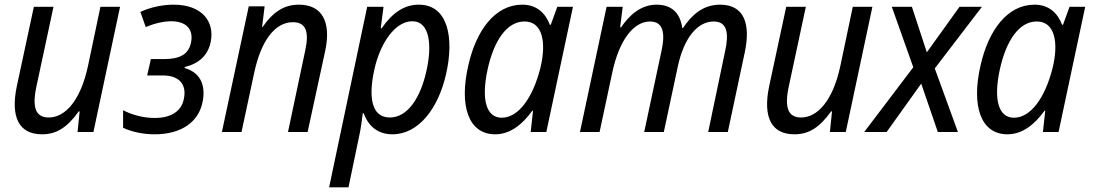

<svg xmlns="http://www.w3.org/2000/svg" viewBox="-20 -565 4681 822"><path d="M160 10C221 10 267 -18 317 -88H321L312 0H380L494 -536H410L357 -284C324 -129 256 -62 189 -62C134 -62 116 -102 136 -195L209 -536H125L52 -196C24 -62 62 10 160 10Z M642 10C758 10 830 -44 847 -127C860 -188 847 -252 770 -274L771 -278C832 -293 870 -328 882 -385C900 -474 844 -545 723 -545C675 -545 624 -534 581 -514L604 -449C641 -465 681 -474 713 -474C777 -474 809 -440 798 -384C788 -333 751 -312 681 -312H626L610 -242H677C751 -242 780 -200 767 -141C756 -86 709 -60 642 -60C595 -60 548 -72 507 -93V-18C543 -1 591 10 642 10Z M930 0H1014L1068 -252C1097 -389 1156 -470 1234 -470C1290 -470 1304 -429 1287 -350L1213 0H1297L1372 -346C1399 -470 1360 -545 1260 -545C1199 -545 1151 -517 1104 -449H1102L1113 -538H1045Z M1389 237H1472L1518 16C1524 -9 1530 -53 1533 -80H1537C1559 -21 1601 10 1660 10C1773 10 1857 -102 1890 -249C1924 -398 1901 -545 1773 -545C1712 -545 1661 -512 1614 -444H1610L1622 -536H1552ZM1649 -62C1566 -62 1559 -158 1582 -264C1607 -381 1672 -474 1745 -474C1821 -474 1830 -370 1806 -263C1780 -144 1724 -62 1649 -62Z M2100 10C2165 10 2217 -33 2259 -91H2262L2252 0H2319L2433 -536H2366L2338 -459H2334C2315 -509 2278 -545 2216 -545C2100 -545 2019 -436 1985 -285C1945 -113 1985 10 2100 10ZM2128 -61C2062 -61 2039 -138 2068 -270C2095 -391 2150 -473 2225 -473C2302 -474 2321 -385 2293 -272C2261 -147 2200 -61 2128 -61Z M2463 0H2547L2601 -253C2632 -400 2696 -473 2763 -473C2828 -473 2825 -407 2812 -347L2738 0H2822L2882 -281C2909 -406 2968 -473 3035 -473C3095 -473 3101 -421 3084 -344L3012 0H3096L3169 -343C3194 -463 3166 -545 3063 -545C2988 -545 2940 -499 2904 -445H2901C2892 -509 2856 -545 2791 -545C2722 -545 2673 -498 2639 -448H2635L2646 -536H2577Z M3381 10C3442 10 3488 -18 3538 -88H3542L3533 0H3601L3715 -536H3631L3578 -284C3545 -129 3477 -62 3410 -62C3355 -62 3337 -102 3357 -195L3430 -536H3346L3273 -196C3245 -62 3283 10 3381 10Z M3680 0H3776L3924 -207L3995 0H4081L3982 -272L4184 -536H4088L3948 -341L3884 -536H3798L3890 -277Z M4293 10C4358 10 4410 -33 4452 -91H4455L4445 0H4512L4626 -536H4559L4531 -459H4527C4508 -509 4471 -545 4409 -545C4293 -545 4212 -436 4178 -285C4138 -113 4178 10 4293 10ZM4321 -61C4255 -61 4232 -138 4261 -270C4288 -391 4343 -473 4418 -473C4495 -474 4514 -385 4486 -272C4454 -147 4393 -61 4321 -61Z"/></svg>

Font: Noto Sans SemiCondensed
Style: Italic
Weight: 400
Width: 4
Italic angle: -12°
Designer: Monotype Design Team
Foundry: Monotype Imaging Inc.
Version: Version 2.013